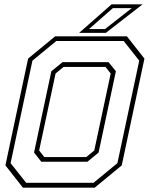

<svg xmlns="http://www.w3.org/2000/svg" viewBox="-20 -868 693 888"><path d="M86 0 5 -103 110 -597 235 -700H567L648 -597L543 -103L418 0ZM185 -141.5H379L416 -172L492 -528L468 -558.5H274L237 -528L161 -172ZM101 -22.5H412.5L523 -113.5L624 -587.5L552 -678.5H240.5L130 -587.5L29 -113.5ZM171 -120 137.5 -162.5 217.5 -538.5 269 -580.5H482L516 -538.5L436 -162.5L384.5 -120ZM346 -716 496 -848H639.5L469.5 -716ZM391.5 -733.5H465.5L589.5 -830.5H502Z"/></svg>

Font: Tourney ExtraLight
Style: Italic
Weight: 250
Italic angle: -12°
Version: Version 1.015